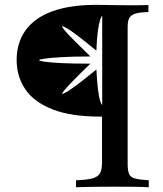

<svg xmlns="http://www.w3.org/2000/svg" viewBox="-20 -592 679 798"><path d="M296 186.3V157.3Q341.9 155.6 364.9 149.2Q387.9 142.7 396 127.4Q404 112.1 404 83.1V-107.3Q277.4 -106.5 199.2 -137.1Q121 -167.7 85.1 -221Q49.2 -274.2 49.2 -342.7Q49.2 -414.5 86.3 -466.1Q123.4 -517.7 196.8 -544.8Q270.2 -571.8 379.8 -571.8Q396 -571.8 417.3 -571.4Q438.7 -571 462.5 -570.6Q486.3 -570.2 510.5 -570.2Q534.7 -570.2 556.9 -570.2Q579 -570.2 596.8 -571V-541.9Q560.5 -541.1 541.9 -535.1Q523.4 -529 516.9 -516.1Q510.5 -503.2 510.5 -479.8V87.9Q510.5 116.9 516.5 131Q522.6 145.2 541.5 150Q560.5 154.8 598.4 157.3V186.3Q573.4 184.7 535.5 184.3Q497.6 183.9 450 183.9Q416.1 183.9 386.3 184.3Q356.5 184.7 333.5 185.1Q310.5 185.5 296 186.3ZM404.8 -156.5V-525.8Q401.6 -525.8 396.4 -510.1Q391.1 -494.4 386.7 -462.5Q382.3 -430.6 380.6 -381.5Q331.5 -421.8 302 -444Q272.6 -466.1 258.1 -474.6Q243.5 -483.1 237.9 -483.1Q238.7 -478.2 248.8 -465.7Q258.9 -453.2 284.7 -427.4Q310.5 -401.6 355.6 -357.3Q281.5 -357.3 235.1 -354.4Q188.7 -351.6 166.5 -348.4Q144.4 -345.2 141.9 -341.9Q144.4 -338.7 166.1 -335.5Q187.9 -332.3 234.3 -329.8Q280.6 -327.4 355.6 -327.4Q309.7 -283.1 284.3 -256.9Q258.9 -230.6 248.8 -218.5Q238.7 -206.5 237.9 -201.6Q242.7 -201.6 257.3 -210.1Q271.8 -218.5 301.6 -240.7Q331.5 -262.9 380.6 -303.2Q383.1 -254 387.1 -221.4Q391.1 -188.7 396.4 -172.6Q401.6 -156.5 404.8 -156.5Z"/></svg>

Font: Playfair SemiBold
Style: Regular
Weight: 600
Designer: Claus Eggers Sørensen
Foundry: Claus Eggers Sørensen
Version: Version 2.001;gftools[0.9.30]